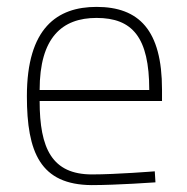

<svg xmlns="http://www.w3.org/2000/svg" viewBox="-20 -529 542 557"><path d="M95 -268C95 -420 160 -477 260 -477C364 -477 413 -421 413 -268H95ZM247 -23C131 -23 95 -98 95 -236H450V-269C450 -442 383 -509 260 -509C146 -509 58 -448 58 -250C58 -87 97 7 246 8C319 8 431 0 431 0L429 -32C429 -32 317 -23 247 -23Z"/></svg>

Font: RazerF5 Thin
Style: Regular
Weight: 250
Foundry: Razer Inc.
Version: Version 2